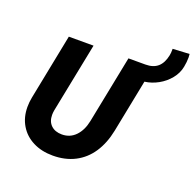

<svg xmlns="http://www.w3.org/2000/svg" viewBox="-149 -1029 1204 1191"><g transform="rotate(20 452.5 -433.5)"><path d="M70.3 -223.1Q70.3 -254.9 76.7 -286.6L162.6 -719.7H325.7L233.9 -259.3Q231 -243.2 231 -228.5Q231 -185.1 257.3 -159.9Q283.7 -134.8 328.6 -134.8Q382.3 -134.8 418.5 -172.4Q454.6 -210 467.3 -273.4L556.2 -719.7H668Q719.7 -719.7 749.5 -745.8Q779.3 -772 790 -824.7Q793.5 -838.4 793.5 -869.1L903.3 -875Q904.8 -864.3 904.8 -851.6Q904.8 -822.3 898.4 -789.1Q890.1 -745.1 860.1 -708Q830.1 -670.9 787.4 -647.2Q744.6 -623.5 698.7 -617.7L629.4 -268.6Q611.8 -181.6 570.6 -119.6Q529.3 -57.6 465.8 -24.9Q402.3 7.8 320.3 7.8Q246.1 7.8 189.5 -21Q132.8 -49.8 101.6 -102.1Q70.3 -154.3 70.3 -223.1Z"/></g></svg>

Font: Reddit Sans Fudge ExBold Italic
Style: Regular
Weight: 800
Italic angle: -11.25°
Designer: Stephen Hutchings
Version: Version 1.013